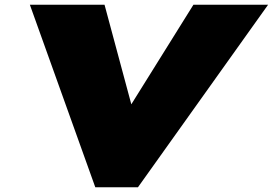

<svg xmlns="http://www.w3.org/2000/svg" viewBox="-20 -790 1151 810"><path d="M421 -770H106L382 0H562L1111 -770H796L534 -350Z"/></svg>

Font: Hussar Dziwak
Style: Kur
Weight: 400
Version: Version 1.022